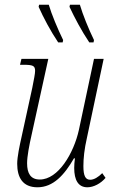

<svg xmlns="http://www.w3.org/2000/svg" viewBox="-20 -786 494 815"><path d="M359 -606H377L379 -616C356 -663 331 -725 319 -766H277L275 -757C296 -712 326 -655 359 -606ZM227 -606H246L248 -616C225 -663 199 -725 187 -766H146L144 -757C164 -712 194 -655 227 -606ZM351 9C377 9 408 -7 428 -31L414 -51C397 -34 379 -23 363 -23C343 -23 334 -39 334 -81C334 -114 338 -153 349 -201L420 -536H379L315 -235C293 -135 227 -24 149 -24C110 -24 95 -50 95 -93C95 -122 104 -169 114 -213L185 -536H71L65 -511H79C120 -511 129 -507 129 -485C129 -474 124 -448 117 -413L72 -207C63 -167 53 -120 53 -91C53 -33 76 9 139 9C206 9 253 -43 294 -114H298C296 -98 295 -84 295 -73C295 -22 312 9 351 9Z"/></svg>

Font: Noto Serif Condensed ExtraLight
Style: Italic
Weight: 200
Width: 3
Italic angle: -12°
Designer: Monotype Design Team
Foundry: Monotype Imaging Inc.
Version: Version 2.013